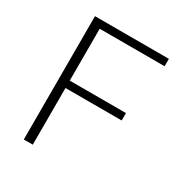

<svg xmlns="http://www.w3.org/2000/svg" viewBox="-166 -831 904 954"><g transform="rotate(30 286.0 -354.0)"><path d="M529 -707.5V-665H156.5V-367.5H479V-325H156.5V0H105V-707.5Z"/></g></svg>

Font: Lato TR Light
Style: Regular
Weight: 300
Designer: Lukasz Dziedzic
Foundry: Lukasz Dziedzic
Version: Version 1.104 2013